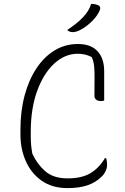

<svg xmlns="http://www.w3.org/2000/svg" viewBox="-20 -946 640 986"><path d="M327 20Q248 20 194 -18Q140 -56 112.5 -118.5Q85 -181 85 -254V-281Q85 -376 106.5 -456Q128 -536 167.5 -595.5Q207 -655 261 -687.5Q315 -720 380 -720Q444 -720 478 -686Q515 -649 515 -580V-430Q509 -427 500 -427Q482 -427 473.5 -434.5Q465 -442 465 -453Q465 -507 465.5 -543Q466 -579 463.5 -605Q461 -631 451 -653Q431 -663 413.5 -666.5Q396 -670 380 -670Q313 -670 258 -619Q203 -568 170.5 -478Q138 -388 138 -270V-247Q138 -219 140 -199Q142 -179 146 -157Q170 -104 212 -67Q254 -30 327 -30Q399 -30 443.5 -56Q488 -82 519 -134H525Q530 -117 530 -101Q530 -67 502 -39Q472 -9 429.5 5.5Q387 20 327 20ZM448 -926Q468 -926 482 -920Q492 -916 494 -909Q496 -902 493 -895Q482 -867 454.5 -839Q427 -811 392 -792Q370 -781 354 -781Q347 -781 339.5 -783Q332 -785 325 -792Q373 -823 405 -856Q437 -889 448 -926Z"/></svg>

Font: Recursive Mn Csl St Lt
Style: Regular
Weight: 300
Monospace: yes
Version: Version 1.079;hotconv 1.0.112;makeotfexe 2.5.65598; ttfautoh